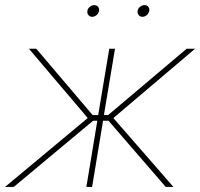

<svg xmlns="http://www.w3.org/2000/svg" viewBox="-37 -734 786 754"><path d="M-17.1 0 307.6 -270.5 76.7 -542.5H105.5L326.7 -282.2H348.6L392.1 -542.5H414.6L371.1 -282.2H387.7L695.8 -542.5H729L408.2 -270.5L644 0H613.8L389.2 -259.8H367.7L324.7 0H302.2L345.2 -259.8H328.6L17.1 0ZM522.5 -668Q513.2 -668 507.6 -674.8Q502 -681.6 503.4 -691.4Q504.9 -700.7 512.9 -707.3Q521 -713.9 530.3 -713.9Q540 -713.9 545.4 -707.3Q550.8 -700.7 549.3 -691.4Q547.4 -681.6 539.6 -674.8Q531.7 -668 522.5 -668ZM325.2 -668Q315.9 -668 310.3 -674.8Q304.7 -681.6 306.2 -691.4Q307.6 -700.7 315.7 -707.3Q323.7 -713.9 333 -713.9Q342.8 -713.9 348.1 -707.3Q353.5 -700.7 352.1 -691.4Q350.1 -681.6 342.3 -674.8Q334.5 -668 325.2 -668Z"/></svg>

Font: Inter 16pt Thin
Style: Italic
Weight: 250
Italic angle: -9.3988°
Version: Version 4.001;git-66647c0bb